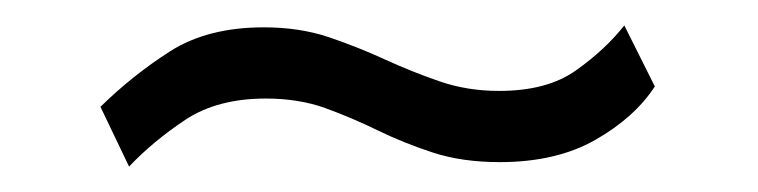

<svg xmlns="http://www.w3.org/2000/svg" viewBox="-20 -440 596 151"><path d="M495 -372Q479 -347.5 448.2 -330Q417.5 -312.5 373 -312.5Q343.5 -312.5 320.5 -320Q297.5 -327.5 277 -337.5Q256.5 -347.5 235.8 -355Q215 -362.5 189 -362.5Q151 -362.5 125.8 -345.8Q100.5 -329 81.5 -309L59 -356Q84.5 -381 114 -399.8Q143.5 -418.5 187.5 -418.5Q215.5 -418.5 238.5 -410.8Q261.5 -403 282.8 -393.2Q304 -383.5 325.8 -376Q347.5 -368.5 372.5 -368.5Q410.5 -368.5 433.2 -384.8Q456 -401 471 -420Z"/></svg>

Font: Public Sans Light
Style: Regular
Weight: 300
Designer: The Public Sans Project Authors: Dan O. Williams and USWDS (Libre Franklin designed by Pablo Impallari and Rodrigo Fuenz
Version: Version 1.007